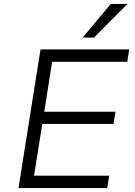

<svg xmlns="http://www.w3.org/2000/svg" viewBox="-20 -956 686 976"><path d="M74 0 186 -705H637L627 -642H245L205 -388H567L557 -326H195L153 -63H535L525 0ZM400 -765 543 -936H628L458 -765Z"/></svg>

Font: Nunito Sans 7pt Light
Style: Italic
Weight: 300
Italic angle: -9°
Designer: Vernon Adams
Foundry: Vernon Adams
Version: Version 3.101;gftools[0.9.27]